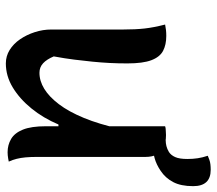

<svg xmlns="http://www.w3.org/2000/svg" viewBox="-62 -669 741 657"><g transform="rotate(90 308.5 -340.5)"><path d="M103 -539Q133 -539 154 -528Q175 -517 186 -488Q197 -459 197 -406Q197 -374 195.5 -345Q194 -316 191 -286Q188 -256 184 -224Q180 -192 173 -154Q183 -130 196.5 -117.5Q210 -105 229 -105Q257 -105 284 -121.5Q311 -138 336.5 -171.5Q362 -205 383.5 -257Q405 -309 421 -381V-170H406Q384 -118 351 -77.5Q318 -37 279 -13.5Q240 10 197 10Q172 10 151 -3Q130 -16 114.5 -38.5Q99 -61 90 -89Q81 -117 81 -145Q81 -187 81 -228Q81 -269 81 -310Q81 -351 81 -391Q81 -434 77.5 -465Q74 -496 64 -535Q74 -537 83 -538Q92 -539 103 -539ZM442 -538Q469 -538 485.5 -529.5Q502 -521 509.5 -505.5Q517 -490 517 -467Q517 -401 517 -338Q517 -275 517 -214.5Q517 -154 517 -94Q517 -74 518.5 -57.5Q520 -41 523.5 -27Q527 -13 533 0Q528 1 522.5 2Q517 3 511.5 3.5Q506 4 501 4Q476 4 455.5 -8Q435 -20 423.5 -48.5Q412 -77 412 -127Q412 -197 412 -266.5Q412 -336 412 -404Q412 -472 412 -535Q418 -537 422.5 -537Q427 -537 431.5 -537.5Q436 -538 442 -538ZM513 -681Q520 -684 527 -686.5Q534 -689 542.5 -690Q551 -691 561 -691Q589 -691 603 -676Q617 -661 617 -631Q617 -589 603 -562.5Q589 -536 565 -520Q543 -505 521 -499Q499 -493 478 -493Q475 -493 472 -493Q469 -493 466 -493Q463 -493 460 -493Q460 -499 460 -503.5Q460 -508 460 -513Q460 -518 460 -524Q460 -530 460 -537Q470 -537 480 -539.5Q490 -542 500 -548Q511 -555 517.5 -569.5Q524 -584 524 -611Q524 -630 521.5 -646.5Q519 -663 513 -681Z"/></g></svg>

Font: Recursive Casual Medium
Style: Regular
Weight: 500
Version: Version 1.047